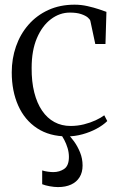

<svg xmlns="http://www.w3.org/2000/svg" viewBox="-20 -558 496 801"><path d="M260 11Q186.5 11 134.8 -23Q83 -57 56 -117.5Q29 -178 29 -256Q29 -313.5 46.8 -364.5Q64.5 -415.5 98.8 -454.8Q133 -494 181.5 -516.2Q230 -538.5 291 -538.5Q318.5 -538.5 345 -532.5Q371.5 -526.5 392.5 -519.5Q413.5 -512.5 424 -508.5L420 -374.5H377.5L357 -470.5Q356 -476.5 346.5 -484.8Q337 -493 318.5 -499.2Q300 -505.5 271.5 -505.5Q229 -505.5 192.5 -478Q156 -450.5 134 -399Q112 -347.5 112 -275Q111.5 -217.5 123 -172.2Q134.5 -127 155.8 -96Q177 -65 207 -48.8Q237 -32.5 274.5 -32.5Q303 -32.5 330 -39.2Q357 -46 379 -56.2Q401 -66.5 415 -77L427.5 -53Q410.5 -36 383.2 -21.2Q356 -6.5 324.2 2.2Q292.5 11 260 11ZM222 222.5Q206.5 222.5 187.2 219Q168 215.5 156 210.5V153Q166.5 156.5 179.8 158.2Q193 160 202 160Q228.5 160 248 146.5Q267.5 133 267.5 96.5Q267.5 78 262 59.8Q256.5 41.5 248.2 25.8Q240 10 231.5 0L248.5 -6L261.5 0Q274 11.5 288.8 31.8Q303.5 52 314 77.8Q324.5 103.5 324.5 132.5Q324.5 161 312 181.2Q299.5 201.5 276.5 212Q253.5 222.5 222 222.5Z"/></svg>

Font: Merriweather 96pt Light
Style: Regular
Weight: 300
Version: Version 2.100